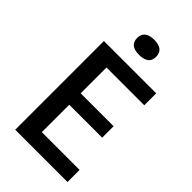

<svg xmlns="http://www.w3.org/2000/svg" viewBox="-257 -931 1010 1010"><g transform="rotate(45 248.0 -426.0)"><path d="M73 0V-660H181V0ZM134 0V-90H462V0ZM134 -294V-379H426V-294ZM134 -571V-660H462V-571ZM255 -739Q220 -739 202.5 -753Q185 -767 185 -795Q185 -823 203 -837.5Q221 -852 255 -852Q291 -852 308.5 -837.5Q326 -823 326 -795Q326 -767 308 -753Q290 -739 255 -739Z"/></g></svg>

Font: Bricolage Grotesque SemiCondensed Medium
Style: Regular
Weight: 500
Width: 4
Designer: Mathieu Triay
Foundry: Atelier Triay
Version: Version 1.001;gftools[0.9.33.dev8+g029e19f]